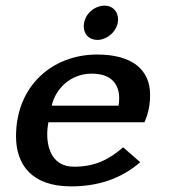

<svg xmlns="http://www.w3.org/2000/svg" viewBox="-20 -654 603 683"><path d="M37 -169C37 -69 92 9 233 9C325 9 408 -16 479 -77L418 -130C365 -84 315 -61 243 -61C170 -61 148 -121 148 -177C148 -192 150 -206 152 -219H494C498 -230 514 -262 514 -316C514 -406 451 -460 325 -460C167 -460 37 -349 37 -169ZM164 -278C177 -337 230 -392 306 -392C377 -392 404 -354 404 -304C404 -296 403 -287 402 -278ZM278 -560C278 -532 297 -512 327 -512C361 -512 400 -544 400 -585C400 -613 381 -634 352 -634C317 -634 278 -604 278 -560Z"/></svg>

Font: KpSans
Style: BoldItalic
Weight: 700
Italic angle: -11°
Version: Version 0.66